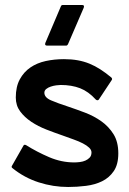

<svg xmlns="http://www.w3.org/2000/svg" viewBox="-20 -729 514 766"><path d="M222 -390Q215 -390 204 -388.5Q193 -387 182.5 -383.5Q172 -380 164.5 -374Q157 -368 157 -359Q157 -340 184 -328.5Q211 -317 251 -304Q284 -293 319.5 -279.5Q355 -266 384.5 -245Q414 -224 433 -193.5Q452 -163 452 -117Q452 -73 434 -46.5Q416 -20 387.5 -6Q359 8 323 12.5Q287 17 252 17Q192 17 134.5 -1.5Q77 -20 30 -58Q24 -62 28 -68L73 -147Q76 -154 84 -150Q127 -123 176 -102Q225 -81 276 -81Q286 -81 298.5 -82.5Q311 -84 321 -88.5Q331 -93 338 -100.5Q345 -108 345 -121Q345 -131 335.5 -140Q326 -149 310.5 -157Q295 -165 274 -172.5Q253 -180 231 -188Q199 -199 165.5 -212Q132 -225 105 -243Q78 -261 60.5 -284.5Q43 -308 43 -340Q43 -383 59 -412.5Q75 -442 101.5 -460Q128 -478 162.5 -485.5Q197 -493 235 -493Q265 -493 290 -488.5Q315 -484 337 -475Q359 -466 380 -452.5Q401 -439 424 -420Q429 -415 426 -410L375 -333Q373 -329 369 -329Q365 -329 362 -332Q333 -364 299.5 -377Q266 -390 222 -390ZM223 -704Q225 -709 230 -709H308Q318 -709 314 -698L251 -552Q248 -547 244 -547H168Q157 -547 161 -558Z"/></svg>

Font: RonaldsonGothic
Style: Regular
Weight: 400
Designer: Mr. Robertson for MacKellar, Smiths & Jordan Co. Philadelphia
Foundry: CAT-Fonts Peter Wiegel
Version: Version 1.000